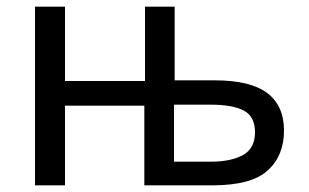

<svg xmlns="http://www.w3.org/2000/svg" viewBox="-20 -556 926 576"><path d="M504 -536V-315H624Q731 -315 781.5 -277Q832 -239 832 -164Q832 -89 783 -44.5Q734 0 618 0H413V-239H175V0H85V-536H175V-313H415V-536ZM612 -242H502V-71H614Q673 -71 709 -91Q745 -111 745 -159Q745 -207 711 -224.5Q677 -242 612 -242Z"/></svg>

Font: Noto Sans
Style: Regular
Weight: 400
Designer: Monotype Design Team
Foundry: Monotype Imaging Inc.
Version: Version 2.007